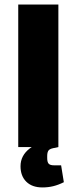

<svg xmlns="http://www.w3.org/2000/svg" viewBox="-20 -645 335 842"><path d="M60 -625H236V0H60ZM166 177Q121 177 95.5 152Q70 127 70 84Q70 37 110.5 6Q151 -25 226 -34L236 0L223 3Q201 6 194 13.5Q187 21 187 39V48Q187 66 193.5 73Q200 80 217 80H248L260 154Q236 166 213.5 171.5Q191 177 166 177Z"/></svg>

Font: Changa
Style: Bold
Weight: 700
Designer: Eduardo Rodriguez Tunni
Foundry: Eduardo Rodriguez Tunni
Version: Version 3.002; ttfautohint (v1.8.2)